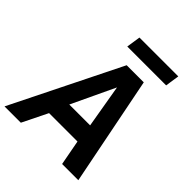

<svg xmlns="http://www.w3.org/2000/svg" viewBox="-250 -1052 1202 1202"><g transform="rotate(45 351.0 -451.0)"><path d="M-8 0 350.5 -723H502L645.5 0H502L470.5 -167.5H219L136.5 0ZM270.5 -295H455L406 -582ZM270.5 -808.5 284.5 -902H628.5L614.5 -808.5Z"/></g></svg>

Font: Public Sans Thin
Style: Bold Italic
Weight: 700
Italic angle: -8°
Version: Version 2.001